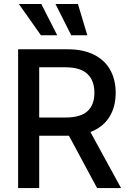

<svg xmlns="http://www.w3.org/2000/svg" viewBox="-20 -958 656 978"><path d="M72.3 -707H324.2Q404.3 -707 459.2 -679.2Q514.2 -651.4 541.7 -601.3Q569.3 -551.3 569.3 -485.4Q569.3 -413.1 536.6 -361.3Q503.9 -309.6 440.4 -285.6L596.7 0H474.6L331.1 -266.6H324.2H179.7V0H72.3ZM313.5 -359.4Q389.6 -359.4 425.3 -391.4Q460.9 -423.3 460.9 -485.4Q460.9 -547.9 425 -581.5Q389.2 -615.2 313.5 -615.2H179.7V-359.4ZM76.2 -937.5H190.4L271.5 -778.3H188.5ZM262.7 -937.5H377L424.8 -778.3H342.8Z"/></svg>

Font: Pretendard JP Medium
Style: Regular
Weight: 500
Designer: Base glyphs from Inter by Rasmus Andersson; Hangeul glyphs from Noto Sans CJK(Source Han Sans) by Jang Soo-young and Kan
Foundry: Kil Hyung-jin
Version: Version 1.309